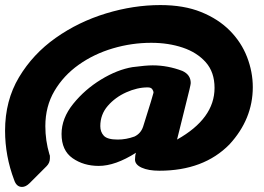

<svg xmlns="http://www.w3.org/2000/svg" viewBox="-35 -739 1042 758"><path d="M52 -1Q30 -1 21 -28Q-15 -123 -15 -223Q-15 -342 40 -434Q95 -526 185 -589.5Q275 -653 383.5 -686Q492 -719 598 -719Q691 -719 759 -691.5Q827 -664 872.5 -618Q918 -572 940.5 -513.5Q963 -455 963 -395Q963 -269 871 -169Q769 -65 594 -65Q551 -65 524.5 -77Q498 -89 498 -109Q498 -126 502 -136Q420 -84 355 -84Q295 -84 251.5 -114.5Q208 -145 208 -210Q208 -272 254 -329Q300 -386 364 -425Q428 -464 488 -474Q541 -481 568 -481Q627 -481 685 -459Q718 -444 718 -411Q718 -403 699 -329L664 -188Q812 -271 812 -392Q812 -454 777.5 -493Q743 -532 686.5 -551Q630 -570 562 -570Q485 -570 410.5 -548Q336 -526 276 -483.5Q216 -441 180 -380Q144 -319 144 -241Q144 -184 160 -130Q162 -126 162 -123Q162 -120 162 -117V-114Q162 -96 149 -83L82 -16Q67 -1 52 -1ZM430 -188Q463 -188 496 -200Q521 -212 530 -239Q571 -369 571 -373Q571 -380 566 -387Q561 -394 548 -394Q507 -394 463.5 -374.5Q420 -355 390.5 -321Q361 -287 361 -241Q361 -218 375 -203Q389 -188 430 -188Z"/></svg>

Font: Bangerz
Style: Bold
Weight: 700
Designer: vernon adams
Foundry: Vernon Adams
Version: Version 2.10;February 7, 2025;FontCreator 13.0.0.2683 64-bit